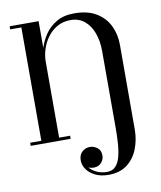

<svg xmlns="http://www.w3.org/2000/svg" viewBox="-106 -843 993 1186"><g transform="rotate(-10 390.5 -250.0)"><path d="M35 -19.5H105V-730.5H35V-750H216.5V-582Q229.5 -625 257 -665.8Q284.5 -706.5 329.8 -733Q375 -759.5 441 -759.5Q525 -759.5 579.2 -726.5Q633.5 -693.5 659.8 -639Q686 -584.5 686 -519.5L685.5 11.5Q685.5 76.5 663.2 133.2Q641 190 595.2 225Q549.5 260 479 260Q431 260 396.2 243.2Q361.5 226.5 342.5 199.8Q323.5 173 323.5 142Q323.5 108.5 344 89.2Q364.5 70 393 70Q417.5 70 439.2 86.2Q461 102.5 461 135.5Q461 160 443.5 180Q426 200 395 200Q378 200 362.5 193.5Q379.5 214 408 227.2Q436.5 240.5 472.5 240.5Q507 240.5 527 218Q547 195.5 556.2 157.8Q565.5 120 568.2 73.8Q571 27.5 571 -20V-501Q571 -563.5 552.5 -613.8Q534 -664 498.5 -693.2Q463 -722.5 412 -722.5Q363 -722.5 326.2 -701Q289.5 -679.5 265 -645.5Q240.5 -611.5 228.5 -572.2Q216.5 -533 216.5 -497V-19.5H285.5V0H35Z"/></g></svg>

Font: Bodoni* 11pt Medium
Style: Regular
Weight: 500
Version: Version 2.3